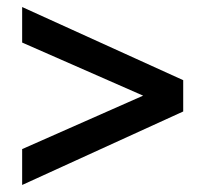

<svg xmlns="http://www.w3.org/2000/svg" viewBox="-20 -572 584 546"><path d="M43 -46V-148L387 -300L43 -451V-552L501 -344V-255Z"/></svg>

Font: Kanit
Style: Regular
Weight: 400
Designer: Katatrad Team
Foundry: CadsonDemak
Version: Version 2.000; ttfautohint (v1.8.3)